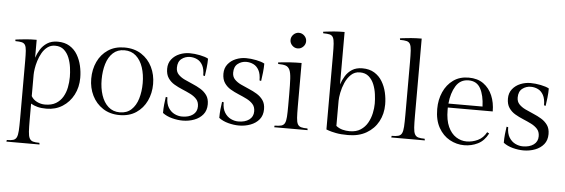

<svg xmlns="http://www.w3.org/2000/svg" viewBox="-58 -930 4108 1397"><g transform="rotate(5 1996.0 -231.0)"><path d="M334 -483Q385 -483 421 -461Q457 -439 478.5 -402.5Q500 -366 510 -322.5Q520 -279 520 -235Q520 -166 491 -110.5Q462 -55 411 -22.5Q360 10 294 10Q256 10 229 3Q202 -4 180 -17V101Q180 155 182 187.5Q184 220 192.5 236Q201 252 218 257Q235 262 265 262L267 274H25L27 262Q56 262 73 257Q90 252 98 236Q106 220 108 187.5Q110 155 110 101V-321Q110 -369 108 -397Q106 -425 98 -438.5Q90 -452 73 -456Q56 -460 27 -460L25 -471Q25 -471 46.5 -474Q68 -477 103 -480Q138 -483 180 -483V-352Q190 -383 208.5 -413Q227 -443 258 -463Q289 -483 334 -483ZM281 -19Q329 -19 360.5 -38Q392 -57 410.5 -88.5Q429 -120 436.5 -158Q444 -196 444 -235Q444 -266 439 -303.5Q434 -341 420.5 -374.5Q407 -408 382.5 -430Q358 -452 318 -452Q286 -452 262.5 -434.5Q239 -417 223 -389Q207 -361 197.5 -330Q188 -299 184 -272Q180 -245 180 -228V-72Q194 -47 222 -33Q250 -19 281 -19Z M822 -483Q894 -483 945.5 -449.5Q997 -416 1024.5 -360Q1052 -304 1052 -236Q1052 -169 1025.5 -113Q999 -57 949 -23.5Q899 10 828 10Q758 10 706.5 -23.5Q655 -57 627.5 -113Q600 -169 600 -236Q600 -304 626 -360Q652 -416 702 -449.5Q752 -483 822 -483ZM828 -10Q879 -10 912 -40.5Q945 -71 960.5 -122.5Q976 -174 976 -236Q976 -299 959 -350.5Q942 -402 908 -432.5Q874 -463 823 -463Q773 -463 740 -432.5Q707 -402 691.5 -350.5Q676 -299 676 -236Q676 -174 693 -122.5Q710 -71 744 -40.5Q778 -10 828 -10Z M1282 -19Q1331 -19 1361 -41Q1391 -63 1391 -102Q1391 -135 1373 -155Q1355 -175 1327 -189Q1299 -203 1267.5 -216Q1236 -229 1208 -245.5Q1180 -262 1162 -288.5Q1144 -315 1144 -356Q1144 -397 1166.5 -425.5Q1189 -454 1224.5 -468.5Q1260 -483 1298 -483Q1334 -483 1373.5 -475Q1413 -467 1434 -455Q1434 -423 1430 -388Q1426 -353 1422 -327L1410 -330Q1410 -377 1395 -404.5Q1380 -432 1355.5 -444Q1331 -456 1303 -456Q1268 -456 1241 -435Q1214 -414 1214 -370Q1214 -340 1232 -321Q1250 -302 1278 -288.5Q1306 -275 1337.5 -262Q1369 -249 1397 -232Q1425 -215 1443 -189.5Q1461 -164 1461 -124Q1461 -79 1437 -49.5Q1413 -20 1373.5 -5Q1334 10 1289 10Q1252 10 1211.5 -0.5Q1171 -11 1142 -33Q1142 -65 1145 -95.5Q1148 -126 1152 -151L1164 -149Q1164 -102 1182 -73.5Q1200 -45 1227 -32Q1254 -19 1282 -19Z M1693 -19Q1742 -19 1772 -41Q1802 -63 1802 -102Q1802 -135 1784 -155Q1766 -175 1738 -189Q1710 -203 1678.5 -216Q1647 -229 1619 -245.5Q1591 -262 1573 -288.5Q1555 -315 1555 -356Q1555 -397 1577.5 -425.5Q1600 -454 1635.5 -468.5Q1671 -483 1709 -483Q1745 -483 1784.5 -475Q1824 -467 1845 -455Q1845 -423 1841 -388Q1837 -353 1833 -327L1821 -330Q1821 -377 1806 -404.5Q1791 -432 1766.5 -444Q1742 -456 1714 -456Q1679 -456 1652 -435Q1625 -414 1625 -370Q1625 -340 1643 -321Q1661 -302 1689 -288.5Q1717 -275 1748.5 -262Q1780 -249 1808 -232Q1836 -215 1854 -189.5Q1872 -164 1872 -124Q1872 -79 1848 -49.5Q1824 -20 1784.5 -5Q1745 10 1700 10Q1663 10 1622.5 -0.5Q1582 -11 1553 -33Q1553 -65 1556 -95.5Q1559 -126 1563 -151L1575 -149Q1575 -102 1593 -73.5Q1611 -45 1638 -32Q1665 -19 1693 -19Z M2115 -483V-165Q2115 -113 2117 -82.5Q2119 -52 2127 -37Q2135 -22 2152 -17Q2169 -12 2199 -12L2201 0H1957L1959 -12Q1990 -12 2007.5 -17Q2025 -22 2033 -37.5Q2041 -53 2043 -84Q2045 -115 2045 -167V-247Q2045 -320 2042.5 -363Q2040 -406 2030 -427Q2020 -448 2000.5 -454.5Q1981 -461 1946 -461L1944 -472Q1944 -472 1969.5 -475Q1995 -478 2034 -480.5Q2073 -483 2115 -483ZM2020 -643Q2020 -666 2037 -683Q2054 -700 2077 -700Q2100 -700 2117 -683Q2134 -666 2134 -643Q2134 -620 2117 -603Q2100 -586 2077 -586Q2054 -586 2037 -603Q2020 -620 2020 -643Z M2560 -483Q2611 -483 2647 -461Q2683 -439 2705 -402.5Q2727 -366 2737 -322.5Q2747 -279 2747 -235Q2747 -166 2717 -110.5Q2687 -55 2631 -22.5Q2575 10 2497 10Q2444 10 2408.5 3Q2373 -4 2355 -10.5Q2337 -17 2337 -17V-558Q2337 -612 2335 -643Q2333 -674 2325 -689Q2317 -704 2300 -708Q2283 -712 2253 -712L2251 -723Q2251 -723 2272.5 -726Q2294 -729 2329.5 -732Q2365 -735 2407 -735V-352Q2418 -385 2436.5 -415Q2455 -445 2485 -464Q2515 -483 2560 -483ZM2506 -19Q2554 -19 2586 -40Q2618 -61 2636.5 -94Q2655 -127 2663 -164.5Q2671 -202 2671 -235Q2671 -266 2666 -303.5Q2661 -341 2647.5 -374.5Q2634 -408 2609 -430Q2584 -452 2544 -452Q2506 -452 2479.5 -427Q2453 -402 2437 -365Q2421 -328 2414 -291.5Q2407 -255 2407 -233V-49Q2429 -32 2454 -25.5Q2479 -19 2506 -19Z M2970 -736V-174Q2970 -119 2972 -86.5Q2974 -54 2982.5 -38Q2991 -22 3008 -17Q3025 -12 3055 -12L3057 0H2812L2814 -12Q2845 -12 2862.5 -17Q2880 -22 2888 -38Q2896 -54 2898 -86.5Q2900 -119 2900 -174V-556Q2900 -610 2898 -642Q2896 -674 2888 -689Q2880 -704 2862.5 -708.5Q2845 -713 2814 -713L2812 -724Q2812 -724 2834 -727Q2856 -730 2892.5 -733Q2929 -736 2970 -736Z M3531 -253H3203V-236Q3203 -161 3225 -113Q3247 -65 3283 -42Q3319 -19 3360 -19Q3402 -19 3441.5 -37.5Q3481 -56 3504 -99L3519 -91Q3491 -36 3444.5 -13Q3398 10 3345 10Q3289 10 3239 -17.5Q3189 -45 3158 -100Q3127 -155 3127 -236Q3127 -304 3152 -360Q3177 -416 3223.5 -449.5Q3270 -483 3336 -483Q3401 -483 3444 -452Q3487 -421 3509 -369Q3531 -317 3531 -253ZM3337 -463Q3276 -463 3244 -411Q3212 -359 3205 -282H3454Q3451 -364 3424 -413.5Q3397 -463 3337 -463Z M3771 -19Q3820 -19 3850 -41Q3880 -63 3880 -102Q3880 -135 3862 -155Q3844 -175 3816 -189Q3788 -203 3756.5 -216Q3725 -229 3697 -245.5Q3669 -262 3651 -288.5Q3633 -315 3633 -356Q3633 -397 3655.5 -425.5Q3678 -454 3713.5 -468.5Q3749 -483 3787 -483Q3823 -483 3862.5 -475Q3902 -467 3923 -455Q3923 -423 3919 -388Q3915 -353 3911 -327L3899 -330Q3899 -377 3884 -404.5Q3869 -432 3844.5 -444Q3820 -456 3792 -456Q3757 -456 3730 -435Q3703 -414 3703 -370Q3703 -340 3721 -321Q3739 -302 3767 -288.5Q3795 -275 3826.5 -262Q3858 -249 3886 -232Q3914 -215 3932 -189.5Q3950 -164 3950 -124Q3950 -79 3926 -49.5Q3902 -20 3862.5 -5Q3823 10 3778 10Q3741 10 3700.5 -0.5Q3660 -11 3631 -33Q3631 -65 3634 -95.5Q3637 -126 3641 -151L3653 -149Q3653 -102 3671 -73.5Q3689 -45 3716 -32Q3743 -19 3771 -19Z"/></g></svg>

Font: Gilda Display
Style: Regular
Weight: 400
Designer: Eduardo Rodriguez Tunni
Foundry: Eduardo Rodriguez Tunni
Version: Version 1.002; ttfautohint (v1.8.4.7-5d5b);gftools[0.9.22]